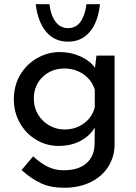

<svg xmlns="http://www.w3.org/2000/svg" viewBox="-20 -675 639 901"><path d="M517.6 -414.1V2.9Q517.6 59.6 488.8 106Q460 152.3 406.2 179.2Q352.5 206.1 281.2 206.1Q217.8 206.1 172.4 185.1Q127 164.1 81.1 123L135.7 58.6Q169.9 90.8 204.1 107.4Q238.3 124 279.3 124Q348.6 124 385.7 90.8Q422.9 57.6 423.8 2L424.8 -76.2Q401.4 -37.1 357.4 -13.7Q313.5 9.8 254.9 9.8Q198.2 9.8 149.9 -19Q101.6 -47.9 73.2 -98.1Q44.9 -148.4 44.9 -209Q44.9 -272.5 74.2 -322.8Q103.5 -373 153.8 -401.9Q204.1 -430.7 260.7 -430.7Q313.5 -430.7 358.9 -409.7Q404.3 -388.7 425.8 -356.4L432.6 -414.1ZM424.8 -171.9V-253.9Q411.1 -298.8 372.1 -326.2Q333 -353.5 282.2 -353.5Q221.7 -353.5 180.2 -314Q138.7 -274.4 138.7 -211.9Q138.7 -171.9 157.7 -139.2Q176.8 -106.4 210 -86.9Q243.2 -67.4 282.2 -67.4Q335 -67.4 374 -96.2Q413.1 -125 424.8 -171.9ZM147.5 -655.3H211.9Q217.8 -604.5 240.2 -573.7Q262.7 -543 299.8 -543Q336.9 -543 358.4 -573.7Q379.9 -604.5 385.7 -655.3H449.2Q439.5 -569.3 400.4 -524.4Q361.3 -479.5 299.8 -479.5Q236.3 -479.5 197.3 -524.9Q158.2 -570.3 147.5 -655.3Z"/></svg>

Font: Josefin Sans CFJ
Style: Regular
Weight: 400
Designer: Santiago Orozco
Foundry: Typemade
Version: Version 2.000